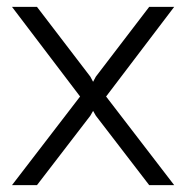

<svg xmlns="http://www.w3.org/2000/svg" viewBox="-20 -541 544 561"><path d="M88 -521 244 -317 252 -302 260 -317 416 -521H489L290 -259L489 0H416L260 -203L252 -217L244 -203L88 0H15L214 -259L15 -521Z"/></svg>

Font: PTCRaleway
Style: Regular
Weight: 400
Designer: Matt McInerney, Pablo Impallari, Rodrigo Fuenzalida
Foundry: Matt McInerney, Pablo Impallari, Rodrigo Fuenzalida
Version: Version 3.000g; ttfautohint (v1.5) -l 8 -r 28 -G 28 -x 14 -D